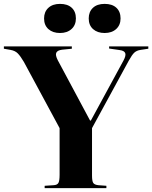

<svg xmlns="http://www.w3.org/2000/svg" viewBox="-35 -969 784 989"><path d="M195 0V-12L241 -15Q260 -16 266 -27Q272 -38 272 -69V-309L88 -650Q71 -679 57 -693.5Q43 -708 19 -712L-15 -718V-730H335V-718L285 -713Q261 -710 255 -697.5Q249 -685 263 -658L429 -348H433L601 -657Q615 -683 610 -695.5Q605 -708 582 -711L527 -719V-730H729V-718L689 -712Q669 -709 657 -698Q645 -687 628 -656L439 -309V-65Q439 -36 445.5 -26.5Q452 -17 472 -15L513 -12V0ZM504 -799Q467 -799 444.5 -819Q422 -839 422 -874Q422 -908 443.5 -928.5Q465 -949 504 -949Q543 -949 564.5 -929Q586 -909 586 -874Q586 -840 563.5 -819.5Q541 -799 504 -799ZM274 -799Q237 -799 214.5 -819Q192 -839 192 -874Q192 -908 214 -928.5Q236 -949 274 -949Q313 -949 334.5 -929Q356 -909 356 -874Q356 -840 333.5 -819.5Q311 -799 274 -799Z"/></svg>

Font: Literata 72pt
Style: Bold
Weight: 700
Designer: Latin by Veronika Burian and Jose Scaglione. Greek by Irene Vlachou. Cyrillic by Vera Evstafieva.
Foundry: TypeTogether
Version: Version 3.002